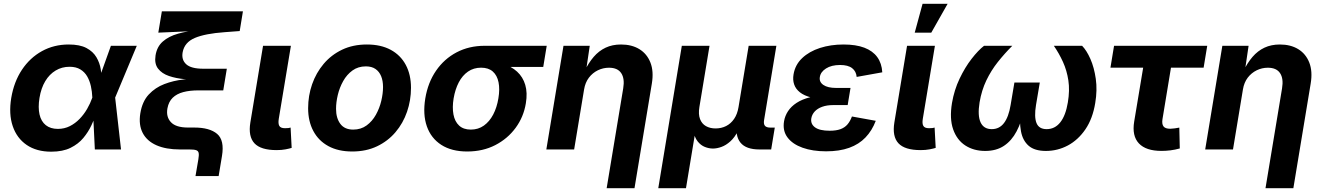

<svg xmlns="http://www.w3.org/2000/svg" viewBox="-20 -787 6972 1011"><path d="M249.7 11.7Q172.6 11.7 120.6 -23.7Q68.6 -59.2 47 -122.9Q25.3 -186.6 39.2 -271.3Q53.6 -356.8 95.7 -419.9Q137.8 -483 201.1 -517.9Q264.3 -552.7 341.7 -552.7Q400.4 -552.7 435.3 -534.1Q470.2 -515.4 487.6 -485.8Q505 -456.3 510.4 -422.9Q515.9 -389.6 516.1 -360.5H563.7L586.2 -274.4L617.3 0H479.4L466.1 -274.4Q464.9 -304.5 458.6 -333.2Q452.3 -361.8 439 -384.9Q425.6 -407.9 403 -421.6Q380.4 -435.4 346.4 -435.4Q305.7 -435.4 273 -415.7Q240.2 -396.1 218.3 -359.6Q196.3 -323 187.9 -271.4Q179.8 -220.7 188.2 -184.1Q196.6 -147.5 221.2 -127.9Q245.8 -108.3 284.8 -108.3Q319.1 -108.3 347.7 -122.8Q376.3 -137.3 399.1 -160.9Q422 -184.6 438.7 -213.5Q455.4 -242.5 465.6 -271.5L564 -545.9H700.3L585.7 -271.5L535.7 -191H488.2Q477.4 -161.9 461.3 -127.1Q445.1 -92.2 418.8 -60.5Q392.5 -28.8 351.5 -8.6Q310.6 11.7 249.7 11.7Z M1009.4 140.1 1024.5 51.7Q1028.2 29.6 1026.1 18.6Q1024 7.5 1012.9 3.8Q1001.9 0 977.7 0H927.9Q854.1 0 803.8 -22.1Q753.6 -44.3 731.5 -86.8Q709.3 -129.3 718.8 -189.7Q728.8 -252.3 763.2 -289.3Q797.7 -326.2 845.6 -344.4Q893.5 -362.6 945.3 -368.3Q997.1 -373.9 1041.9 -373.9L1040.7 -366.3Q997.3 -366.3 952 -370.2Q906.7 -374.2 869.6 -386.9Q832.5 -399.6 812.4 -425.5Q792.2 -451.5 799 -495Q806.2 -541.2 837.4 -568.5Q868.5 -595.8 917.5 -609.6Q966.5 -623.5 1026.6 -629.3L1030.3 -624.5L813.6 -615.1L832.3 -727.5H1259.2L1242.2 -623.5L1162.5 -617.5Q1060.9 -610.3 1006.2 -587.3Q951.5 -564.2 941.8 -512Q934.6 -472.5 960.4 -448.8Q986.2 -425.1 1050.7 -425.1H1174.4L1155.6 -311.1H1024.5Q979.2 -311.1 944.9 -302Q910.6 -292.9 889.4 -272.3Q868.2 -251.7 861.7 -217Q853.5 -172 879.9 -143.7Q906.2 -115.4 969.9 -115.4H1002.8Q1084.1 -115.4 1123.4 -81.9Q1162.7 -48.4 1148.8 34.7L1131.3 140.1Z M1436.7 3.4Q1353 3.4 1319.7 -32.6Q1286.4 -68.6 1298.2 -141.7L1365.1 -545.9H1511.8L1448 -161.8Q1443.8 -135.8 1450.9 -123.8Q1458.1 -111.9 1480.4 -111.9Q1492.2 -111.9 1498.8 -112.7Q1505.4 -113.6 1510.2 -115.3L1515.8 -8.3Q1504.3 -4.6 1483.6 -0.6Q1462.8 3.4 1436.7 3.4Z M1834.7 10.7Q1760.9 10.7 1709.1 -17.6Q1657.2 -45.8 1629.9 -97.2Q1602.5 -148.5 1602.5 -217.2Q1602.5 -283 1623.4 -343.2Q1644.4 -403.4 1684.3 -450.7Q1724.2 -498 1781.5 -525.4Q1838.9 -552.7 1912 -552.7Q1985.5 -552.7 2037.5 -524.6Q2089.4 -496.5 2116.8 -445.1Q2144.1 -393.8 2144.1 -324.6Q2144.1 -258.7 2123.3 -198.5Q2102.6 -138.2 2062.6 -91.1Q2022.6 -43.9 1965.2 -16.6Q1907.9 10.7 1834.7 10.7ZM1839.8 -104.6Q1880.6 -104.6 1910.4 -126.5Q1940.2 -148.3 1959.3 -182.7Q1978.5 -217.1 1987.7 -256Q1996.9 -294.9 1996.9 -328.7Q1996.9 -361.5 1986.9 -385.9Q1976.9 -410.3 1957 -423.9Q1937.1 -437.5 1906.6 -437.5Q1865.8 -437.5 1836 -415.9Q1806.2 -394.3 1787.1 -360.1Q1767.9 -325.8 1758.7 -287.1Q1749.5 -248.3 1749.5 -214Q1749.5 -165.1 1772 -134.9Q1794.5 -104.6 1839.8 -104.6Z M2440.2 10.7Q2357.9 10.7 2303.7 -24.2Q2249.6 -59.1 2227.6 -121.9Q2205.7 -184.8 2219.4 -268.7Q2233.3 -352.5 2276.1 -414.7Q2318.9 -477 2384.5 -511.5Q2450.1 -545.9 2532.2 -545.9H2858.8L2840.5 -434.5H2602.3L2513.2 -430.6Q2474.1 -430.6 2444.4 -410.1Q2414.8 -389.6 2395.8 -353.4Q2376.8 -317.1 2368.6 -269Q2360.8 -221.5 2367.7 -184.4Q2374.6 -147.2 2397.4 -125.9Q2420.1 -104.6 2459.2 -104.6Q2498.3 -104.6 2527.9 -125.7Q2557.5 -146.8 2577 -183.9Q2596.5 -221.1 2604.3 -269Q2612.5 -317.6 2605.1 -353.8Q2597.8 -390.1 2574.9 -410.4Q2552.1 -430.6 2513.2 -430.6L2519.2 -466.1Q2578.6 -466.1 2625.4 -452Q2672.1 -438 2702.8 -409.8Q2733.5 -381.7 2745.8 -340.1Q2758.2 -298.5 2748.9 -242.9Q2737.3 -171.6 2695.3 -114.1Q2653.2 -56.6 2587.9 -22.9Q2522.6 10.7 2440.2 10.7Z M3055.6 -316.1 3003.2 0H2856.8L2947.1 -545.9H3085.4L3065.2 -409.6H3056.5Q3078.7 -455.6 3106.1 -487.5Q3133.5 -519.3 3169 -536Q3204.5 -552.7 3250.1 -552.7Q3306.8 -552.7 3346.9 -528.1Q3387 -503.4 3405 -457.3Q3423 -411.3 3412.4 -347.2L3321 204.1H3174.4L3261.6 -321.7Q3270.2 -373 3251.2 -401.7Q3232.2 -430.4 3186.7 -430.4Q3156 -430.4 3128.1 -416.9Q3100.3 -403.3 3080.9 -378Q3061.6 -352.6 3055.6 -316.1Z M3446.2 204.1 3570.2 -545.9H3716.1L3662.7 -223.3Q3656.5 -185.2 3666.1 -160.2Q3675.6 -135.2 3697.1 -123Q3718.6 -110.7 3747.9 -110.7Q3778.4 -110.7 3803.4 -123.3Q3828.4 -135.9 3845.5 -160.9Q3862.7 -185.9 3868.8 -223.3L3922.2 -545.9H4068.1L4003.3 -154.4Q4000 -133.9 4008 -124.4Q4016.1 -115 4037.9 -115H4059.7L4040.7 0H3978.8Q3908.3 0 3879.1 -35.9Q3849.9 -71.8 3861.2 -139.7L3869.5 -189H3893.5Q3884.7 -134.6 3866.6 -98.7Q3848.5 -62.9 3825.6 -42.5Q3802.7 -22 3778.8 -13.4Q3754.9 -4.8 3734.2 -4.8Q3712.8 -4.8 3691.3 -13.4Q3669.8 -22 3653.5 -42.6Q3637.2 -63.1 3630.8 -98.8Q3624.4 -134.6 3633.2 -189H3657.2L3592.1 204.1Z M4329.8 9.8Q4259 9.8 4206.1 -9.1Q4153.2 -27.9 4126.7 -63.3Q4100.2 -98.7 4108.5 -148.5Q4113.2 -176.8 4129.5 -201.7Q4145.8 -226.5 4174.5 -245.3Q4203.2 -264.1 4245.5 -274.9Q4287.9 -285.8 4344.7 -285.8H4452L4443.6 -233.7H4367.6Q4334 -233.7 4309.4 -224.7Q4284.7 -215.8 4270.2 -200.2Q4255.7 -184.5 4252.1 -164.3Q4247.1 -134.7 4271.2 -116.7Q4295.4 -98.6 4348.5 -98.6Q4383.1 -98.6 4405.7 -106.9Q4428.3 -115.2 4442.5 -131.9Q4456.7 -148.6 4466 -173.6L4591.5 -150.9Q4571.8 -99 4537.3 -63.1Q4502.9 -27.1 4451.6 -8.7Q4400.3 9.8 4329.8 9.8ZM4341.3 -264.4Q4288.5 -264.4 4251.4 -273.9Q4214.4 -283.3 4192.1 -300.9Q4169.8 -318.5 4161.7 -342.5Q4153.5 -366.5 4158.5 -395.4Q4167 -446.2 4204.1 -481.2Q4241.1 -516.2 4297.7 -534.5Q4354.4 -552.7 4421.9 -552.7Q4487.1 -552.7 4531.3 -535.9Q4575.6 -519 4599.3 -486.4Q4623 -453.8 4625.8 -406.2L4490.9 -382Q4488.4 -411.3 4467.1 -428Q4445.7 -444.8 4403.7 -444.8Q4358.3 -444.8 4329.5 -426.5Q4300.7 -408.2 4296.9 -381Q4292.8 -355.2 4315.8 -339.6Q4338.7 -324 4382.5 -324H4458.5L4448.6 -264.4Z M4827.8 3.4Q4744.1 3.4 4710.8 -32.6Q4677.5 -68.6 4689.3 -141.7L4756.2 -545.9H4902.9L4839.2 -161.8Q4834.9 -135.8 4842.1 -123.8Q4849.2 -111.9 4871.5 -111.9Q4883.3 -111.9 4889.9 -112.7Q4896.6 -113.6 4901.3 -115.3L4907 -8.3Q4895.4 -4.6 4874.7 -0.6Q4853.9 3.4 4827.8 3.4ZM4796.6 -615.1 4837.9 -767.1H4969.9L4883.8 -615.1Z M5167.6 7.8Q5107.6 7.8 5063.1 -20.9Q5018.7 -49.7 4998.9 -106Q4979.2 -162.3 4992.8 -244.7Q5004.5 -313.3 5032.9 -372.9Q5061.3 -432.5 5096.1 -477.3Q5131 -522.2 5161.6 -545.9H5310.4Q5269.7 -505.1 5234.3 -460.6Q5198.9 -416 5173.8 -363.8Q5148.8 -311.5 5138.1 -248.1Q5126.8 -178.5 5143.4 -142.7Q5159.9 -107 5202.2 -107Q5242.2 -107 5266.7 -139.2Q5291.2 -171.4 5301.5 -233.9L5321.5 -352.5H5455.2L5435.2 -233.9Q5424.9 -171.4 5437.8 -139.2Q5450.7 -107 5491.2 -107Q5534.8 -107 5563.2 -143Q5591.6 -179 5602.9 -247.8Q5613.5 -311.3 5605.6 -363.6Q5597.7 -415.8 5577.3 -460.7Q5556.9 -505.6 5529.2 -545.9H5677.9Q5701.7 -521.7 5721.6 -476.7Q5741.5 -431.6 5750 -372.1Q5758.5 -312.6 5747.1 -244.7Q5733.7 -162.3 5695.3 -106Q5656.8 -49.7 5602.7 -20.9Q5548.6 7.8 5487.5 7.8Q5427.8 7.8 5396.5 -19.5Q5365.1 -46.9 5356.1 -95.7Q5347 -144.6 5353.3 -208.9H5373.4Q5358.5 -143.9 5332.8 -95.1Q5307.1 -46.2 5266.6 -19.2Q5226.2 7.8 5167.6 7.8Z M6095.8 7.6Q6014.1 7.6 5976.9 -32Q5939.7 -71.6 5952.2 -146.9L5999.5 -430.6H5827.2L5846.2 -545.9H6336.8L6317.8 -430.6H6145.9L6101.2 -159.8Q6097.1 -134.2 6106.4 -121.6Q6115.6 -109 6142.3 -109Q6150.9 -109 6166.2 -111.1Q6181.5 -113.2 6189.8 -115.1L6192.3 -5.3Q6167.2 1.7 6142.8 4.7Q6118.4 7.6 6095.8 7.6Z M6524.8 -316.1 6472.5 0H6326.1L6416.4 -545.9H6554.6L6534.5 -409.6H6525.7Q6547.9 -455.6 6575.3 -487.5Q6602.7 -519.3 6638.2 -536Q6673.8 -552.7 6719.3 -552.7Q6776.1 -552.7 6816.2 -528.1Q6856.3 -503.4 6874.3 -457.3Q6892.3 -411.3 6881.6 -347.2L6790.3 204.1H6643.6L6730.8 -321.7Q6739.4 -373 6720.4 -401.7Q6701.5 -430.4 6655.9 -430.4Q6625.2 -430.4 6597.4 -416.9Q6569.5 -403.3 6550.1 -378Q6530.8 -352.6 6524.8 -316.1Z"/></svg>

Font: Adwaita Sans
Style: Italic
Weight: 400
Italic angle: -9.39999°
Designer: Rasmus Andersson
Foundry: rsms
Version: Version 4.001;git-9221beed3